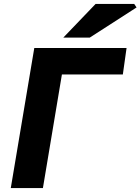

<svg xmlns="http://www.w3.org/2000/svg" viewBox="-20 -960 717 980"><path d="M155 -715H626L607 -580H296L199 0H35ZM468 -940H665L677 -922L438 -768H303Z"/></svg>

Font: Nebula Sans Bold
Style: Regular
Weight: 700
Italic angle: -9°
Designer: Paul D. Hunt for Adobe (as Source Sans)
Foundry: Nebula Entertainment & Broadcasting LLC
Version: Version 1.010